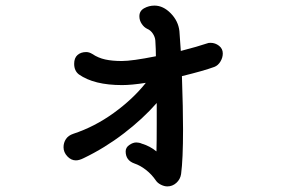

<svg xmlns="http://www.w3.org/2000/svg" viewBox="-20 -577 1040 686"><path d="M776 -386Q776 -371 767.5 -357Q759 -343 746 -338Q708 -324 630 -305Q634 -189 634 -115Q634 -7 627 45Q624 64 610 76.5Q596 89 578 89Q567 89 555 83Q543 77 537 68Q522 46 501.5 30Q481 14 460 7Q429 -4 429 -36Q429 -50 442 -59Q455 -68 467 -68Q471 -68 476.5 -67Q482 -66 486 -64Q516 -55 539 -36Q540 -66 540 -136V-209Q490 -152 422 -100Q354 -48 279 -12Q263 -4 251 -4Q234 -4 220.5 -18.5Q207 -33 207 -51Q207 -67 215.5 -80Q224 -93 242 -99Q318 -124 386.5 -173.5Q455 -223 501 -281Q450 -273 416 -273Q316 -273 262 -311Q245 -324 245 -349Q245 -370 257 -380.5Q269 -391 288 -391Q299 -391 310 -384Q331 -370 356 -364.5Q381 -359 415 -359Q452 -359 537 -376Q537 -400 535 -432Q534 -445 526 -457Q518 -469 506 -474Q495 -479 486.5 -491.5Q478 -504 478 -519Q478 -538 495 -547.5Q512 -557 532 -557Q563 -557 590 -529.5Q617 -502 621 -466L626 -395Q688 -411 720 -422Q724 -424 732 -424Q749 -424 762.5 -413.5Q776 -403 776 -386Z"/></svg>

Font: Tsukimi Rounded SemiBold
Style: Regular
Weight: 600
Designer: Takashi Funayama
Foundry: Takashi Funayama
Version: Version 1.032; ttfautohint (v1.8.3)